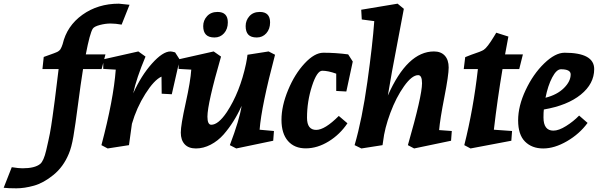

<svg xmlns="http://www.w3.org/2000/svg" viewBox="-197 -790 3255 1045"><path d="M-177 232 -133 120Q-95 126 -75 126Q-7 126 22 102Q41 86 54.5 28Q68 -30 74.5 -63.5Q81 -97 89 -155Q97 -213 101 -243.5Q105 -274 112.5 -336.5Q120 -399 122 -414H34L41 -480Q110 -504 118.5 -509.5Q127 -515 132 -522Q139 -534 144 -550Q167 -649 251.5 -709.5Q336 -770 450 -770L508 -764L465 -656Q432 -662 404.5 -662Q377 -662 346.5 -654Q316 -646 308 -634Q292 -609 270 -494H377L356 -414H255Q242 -333 227.5 -221Q213 -109 202.5 -47.5Q192 14 177 48Q148 118 94 162Q40 206 -12 220.5Q-64 235 -108 235Q-152 235 -177 232Z M731 -510Q738 -510 756 -505L781 -466L738 -277L683 -280L682 -373Q642 -355 594 -279Q546 -203 521 -116L505 0L389 18L355 0Q421 -249 433 -411L365 -415V-467L556 -510L595 -482Q545 -363 528 -282Q571 -378 630 -444Q689 -510 731 -510Z M844 -411 775 -415V-467L966 -510L1006 -482Q932 -226 932 -155Q932 -111 953 -111Q991 -111 1037 -179Q1109 -288 1142 -443Q1148 -473 1150 -492L1265 -510L1300 -492Q1226 -213 1216 -84L1294 -77L1290 -24L1089 18L1054 0Q1107 -140 1118 -214Q1079 -126 1020 -58Q989 -23 949.5 -2.5Q910 18 869.5 18Q829 18 808 -5Q787 -28 787 -68.5Q787 -109 813.5 -228.5Q840 -348 844 -411ZM987 -725Q1043 -725 1043 -668Q1043 -632 1022.5 -609Q1002 -586 970.5 -586Q939 -586 924 -601.5Q909 -617 909 -648Q909 -679 930 -702Q951 -725 987 -725ZM1217 -725Q1273 -725 1273 -668Q1273 -632 1252.5 -609Q1232 -586 1200.5 -586Q1169 -586 1154.5 -601.5Q1140 -617 1140 -648Q1140 -679 1160.5 -702Q1181 -725 1217 -725Z M1563 -503Q1630 -503 1698 -494L1723 -455L1688 -292L1633 -295V-389Q1589 -405 1557 -405Q1528 -405 1501 -321.5Q1474 -238 1474 -149Q1474 -83 1524 -83Q1571 -83 1647 -159L1694 -119Q1653 -58 1592 -20.5Q1531 17 1468.5 17.5Q1406 18 1370.5 -22.5Q1335 -63 1335 -138Q1335 -213 1371 -300Q1407 -387 1461 -445Q1515 -503 1563 -503Z M2165 -510Q2203 -510 2224 -487Q2245 -464 2245 -422.5Q2245 -381 2221.5 -261Q2198 -141 2193 -82L2262 -77L2258 -24L2057 18L2023 0Q2100 -268 2100 -337Q2100 -381 2079 -381Q2045 -381 2002 -320.5Q1959 -260 1927.5 -175.5Q1896 -91 1888 -20L1885 0L1770 18L1733 0Q1774 -141 1802.5 -344.5Q1831 -548 1840 -675L1772 -684L1769 -737L1967 -770L2001 -742Q1990 -680 1970 -578Q1931 -377 1914 -270Q2020 -510 2165 -510Z M2629 -414H2538Q2510 -248 2491 -84L2590 -77L2586 -24L2364 18L2330 0Q2380 -199 2404 -414H2327L2335 -479Q2344 -483 2368 -492Q2423 -510 2436 -519Q2455 -531 2492 -592L2504 -612L2570 -591L2552 -494H2649Z M2876 -503Q3037 -503 3037 -414Q3037 -334 2964 -275Q2891 -216 2763 -194Q2761 -179 2761 -151Q2761 -79 2815 -79Q2844 -79 2884 -104Q2924 -129 2955 -161L3001 -121Q2957 -61 2889 -21.5Q2821 18 2759.5 18Q2698 18 2660.5 -19.5Q2623 -57 2623 -135Q2623 -213 2664 -300Q2705 -387 2765 -445Q2825 -503 2876 -503ZM2856 -413Q2832 -413 2808.5 -368.5Q2785 -324 2772 -258Q2835 -274 2872 -310.5Q2909 -347 2909 -385Q2909 -413 2856 -413Z"/></svg>

Font: Andada
Style: Bold Italic
Weight: 700
Italic angle: -8.29999°
Designer: Carolina Giovagnoli
Foundry: Carolina Giovagnoli
Version: Version 1.003